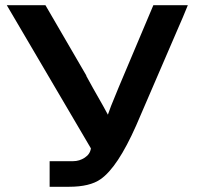

<svg xmlns="http://www.w3.org/2000/svg" viewBox="-20 -715 756 735"><path d="M6 -695H154L311 -425H310L337 -376Q384 -294 393 -276Q398 -291 405 -309L434 -380L567 -695H699Q678 -643 664 -612L501 -234Q430 -74 365 -29Q324 0 244 0H170V-98H260Q284 -98 304.5 -111.5Q325 -125 328 -147Q270 -245 6 -695Z"/></svg>

Font: Coval
Style: Bold
Weight: 700
Foundry: Context Ltd
Version: Version 001.000